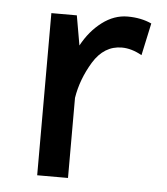

<svg xmlns="http://www.w3.org/2000/svg" viewBox="-43 -537 500 576"><g transform="rotate(5 207.5 -249.0)"><path d="M89.8 0V-488.3H166.5L182.1 -398.9Q206.1 -443.4 242.2 -470.7Q278.3 -498 318.8 -498Q359.4 -498 391.1 -483.4L370.1 -386.2Q338.9 -403.8 309.6 -403.8Q256.3 -403.8 223.6 -350.6Q191.4 -297.4 182.6 -241.2V0Z"/></g></svg>

Font: Spinnaker
Style: Regular
Weight: 400
Designer: Elena Albertoni
Foundry: Elena Albertoni
Version: Version 1.001